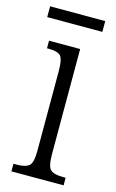

<svg xmlns="http://www.w3.org/2000/svg" viewBox="-109 -713 457 757"><g transform="rotate(15 119.5 -334.0)"><path d="M19 0V-31H32Q68 -31 82.5 -43.5Q97 -56 97 -104V-430Q97 -479 84.5 -492Q72 -505 37 -505H29V-536H156V-106Q156 -57 170 -44Q184 -31 221 -31H232V0ZM-2 -624V-668H223V-624Z"/></g></svg>

Font: Noto Serif ExtraCondensed Light
Style: Regular
Weight: 300
Width: 2
Designer: Monotype Design Team
Foundry: Monotype Imaging Inc.
Version: Version 2.014; ttfautohint (v1.8.4.7-5d5b)